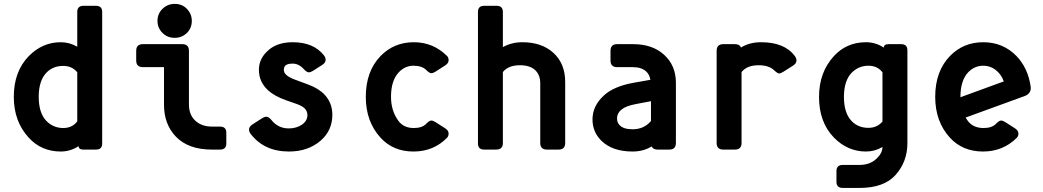

<svg xmlns="http://www.w3.org/2000/svg" viewBox="-20 -762 5313 978"><path d="M468.8 0Q468.8 0 405.3 0Q380.4 0 380.4 -17.6Q338.4 9.8 289.6 9.8Q191.4 9.8 127 -60.1Q50.3 -142.6 50.3 -268.6Q50.3 -398.4 127 -476.6Q196.3 -546.9 289.6 -546.9Q334.5 -546.9 373.5 -523.9V-701.2Q373.5 -732.4 405.3 -732.4H468.8Q500.5 -732.4 500.5 -701.2V-31.2Q500.5 0 468.8 0ZM373.5 -394Q346.7 -426.3 301.8 -426.3Q250.5 -426.3 217.3 -392.6Q177.2 -351.6 177.2 -269.3Q177.2 -187 215.8 -146.5Q251.5 -109.9 302.2 -109.9Q347.7 -109.9 373.5 -143.6Z M869.6 -742.2Q907.2 -742.2 931.2 -717.8Q957 -691.4 957 -655.8Q957 -618.2 931.6 -593.8Q906.2 -569.3 869.6 -569.3Q833.5 -569.3 808.6 -593.3Q782.2 -618.7 782.2 -655.8Q782.2 -692.9 808.6 -717.8Q834.5 -742.2 869.6 -742.2ZM1059.6 0Q939 0 875.5 -66.4Q815.4 -129.4 815.4 -228.5V-419.9H708Q673.8 -419.9 673.8 -453.6V-503.4Q673.8 -537.1 708 -537.1H908.2Q942.4 -537.1 942.4 -503.4V-230Q942.4 -177.2 975.1 -147Q1007.3 -117.2 1059.6 -117.2H1100.6Q1132.8 -117.2 1132.8 -85.9V-31.2Q1132.8 0 1100.6 0Z M1452.1 9.8Q1325.2 9.8 1256.3 -80.6Q1248.5 -90.8 1248.5 -102.1Q1248.5 -117.2 1266.1 -128.4L1315.9 -160.2Q1327.6 -167.5 1336.9 -167.5Q1349.6 -167 1362.8 -150.4Q1397 -107.9 1450.7 -107.9Q1490.2 -107.9 1518.6 -127.4Q1545.9 -147 1545.9 -175.3Q1545.9 -196.8 1530.8 -210.9Q1517.6 -223.1 1491.2 -232.4L1438 -251Q1377.4 -272 1343.8 -303.7Q1298.8 -345.7 1298.8 -406.7Q1298.8 -467.8 1353 -511.2Q1397.9 -546.9 1471.2 -546.9Q1578.1 -546.9 1630.9 -479Q1638.7 -468.3 1638.7 -457.5Q1638.7 -442.4 1621.1 -431.2L1573.7 -400.9Q1562.5 -393.6 1552.7 -393.6Q1542.5 -393.6 1526.9 -410.6Q1502 -438 1470.2 -438Q1436 -438 1428.2 -419.9Q1425.8 -414.1 1425.8 -405.3Q1425.8 -377 1483.4 -356L1548.3 -332Q1603 -312 1633.3 -279.8Q1672.9 -237.8 1672.9 -177.2Q1672.9 -98.1 1614.3 -46.4Q1549.8 9.8 1452.1 9.8Z M1918.5 -60.5Q1843.3 -142.6 1843.3 -268.6Q1843.3 -398.9 1918.5 -476.6Q1986.8 -546.9 2087.9 -546.9Q2187 -546.9 2257.3 -476.6Q2265.1 -468.8 2265.1 -455.1Q2265.1 -439.9 2247.6 -428.7L2197.3 -396.5Q2186 -389.2 2176.3 -389.2Q2167 -389.2 2150.4 -406.2Q2128.9 -427.2 2085.9 -427.2Q2043 -427.2 2010.7 -393.1Q1971.7 -351.1 1971.7 -269Q1971.7 -197.8 2009.3 -146.5Q2036.1 -109.9 2087.9 -109.9Q2129.9 -109.9 2150.4 -130.9Q2167 -147.9 2176.3 -147.9Q2186 -147.9 2197.3 -140.6L2247.6 -108.4Q2265.1 -97.2 2265.1 -82Q2265.1 -68.4 2257.3 -60.5Q2189 9.8 2085.9 9.8Q1982.9 9.8 1918.5 -60.5Z M2446.3 0Q2414.6 0 2414.6 -31.2V-701.2Q2414.6 -732.4 2446.3 -732.4H2509.8Q2541.5 -732.4 2541.5 -701.2V-522Q2585.9 -546.9 2640.6 -546.9Q2738.8 -546.9 2797.9 -493.7Q2858.9 -439 2858.9 -344.7V-33.7Q2858.9 0 2824.7 0H2766.1Q2731.9 0 2731.9 -33.7V-337.9Q2731.9 -380.4 2705.8 -405Q2679.7 -429.7 2628.4 -429.7Q2569.3 -429.7 2541.5 -395V-33.7Q2541.5 0 2507.3 0Z M3330.1 0Q3306.6 0 3299.3 -16.1Q3257.8 9.8 3201.7 9.8Q3097.7 9.8 3041.5 -46.9Q2998 -91.3 2998 -153.8Q2998 -222.2 3055.7 -275.4Q3106.9 -322.8 3209.5 -340.8L3293 -355.5Q3288.1 -382.8 3272 -397.5Q3247.6 -419.9 3204.6 -419.9H3124Q3089.8 -419.9 3089.8 -453.6V-503.4Q3089.8 -537.1 3124 -537.1H3204.6Q3302.7 -537.1 3361.8 -483.9Q3422.9 -429.2 3422.9 -339.8V-33.7Q3422.9 0 3388.7 0ZM3295.9 -145.5V-246.6L3218.8 -231.9Q3168 -222.2 3146 -204.1Q3123 -185.5 3123 -159.7Q3123 -137.2 3136.2 -124.5Q3155.8 -103.5 3202.1 -103.5Q3260.3 -103.5 3295.9 -145.5Z M3664.6 0Q3630.4 0 3630.4 -33.7V-503.4Q3630.4 -537.1 3664.6 -537.1H3723.1Q3747.6 -537.1 3754.4 -520Q3797.9 -546.9 3856.4 -546.9Q3977.5 -546.9 4029.3 -475.6Q4037.1 -464.8 4037.1 -454.1Q4037.1 -439 4019.5 -427.7L3968.8 -395.5Q3956.1 -387.7 3947.8 -387.7Q3939.5 -388.7 3921.9 -405.3Q3895.5 -429.7 3844.2 -429.7Q3785.2 -429.7 3757.3 -395V-33.7Q3757.3 0 3723.1 0Z M4272.9 195.3Q4240.7 195.3 4240.7 164.1V109.4Q4240.7 78.1 4272.9 78.1H4357.9Q4410.2 78.1 4442.4 48.3Q4475.1 18.6 4475.1 -13.2Q4436 9.8 4391.1 9.8Q4297.9 9.8 4228.5 -60.5Q4151.9 -138.7 4151.9 -268.6Q4151.9 -394.5 4228.5 -477.1Q4293 -546.9 4391.1 -546.9Q4439.9 -546.9 4481.9 -519.5Q4481.9 -537.1 4506.8 -537.1H4570.3Q4602.1 -537.1 4602.1 -505.9V-33.2Q4602.1 61.5 4542 128.9Q4482.9 195.3 4357.9 195.3ZM4475.1 -143.1V-393.6Q4449.2 -427.2 4403.8 -427.2Q4353 -427.2 4317.4 -390.6Q4278.8 -350.1 4278.8 -267.8Q4278.8 -185.5 4318.8 -144.5Q4352.1 -110.8 4403.3 -110.8Q4448.2 -110.8 4475.1 -143.1Z M4987.3 9.8Q4883.3 9.8 4818.8 -60.5Q4743.7 -142.6 4743.7 -268.6Q4743.7 -398.9 4818.8 -476.6Q4887.2 -546.9 4988.3 -546.9Q5089.4 -546.9 5157.7 -476.6Q5216.3 -416 5230 -320.3Q5230.5 -316.9 5230.5 -313.5Q5230.5 -284.2 5198.7 -272.5L4898.4 -163.1Q4901.9 -157.2 4909.7 -146.5Q4936.5 -109.9 4990.2 -109.9Q5032.2 -109.9 5052.7 -130.9Q5069.3 -147.9 5078.6 -147.9Q5088.4 -147.9 5099.6 -140.6L5149.9 -108.4Q5167.5 -97.2 5167.5 -82Q5167.5 -68.4 5159.7 -60.5Q5089.4 9.8 4987.3 9.8ZM4872.1 -266.6Q4872.1 -266.6 5092.8 -347.2Q5084.5 -373 5065.4 -393.1Q5033.2 -427.2 4988.3 -427.2Q4943.4 -427.2 4911.1 -393.1Q4872.1 -351.6 4872.1 -266.6Z"/></svg>

Font: Simply Mono
Style: Bold
Weight: 700
Designer: Wojciech Kalinowski "wmk69" (wmk69@o2.pl)
Foundry: Wojciech Kalinowski "wmk69" (wmk69@o2.pl)
Version: Version 1.0.0